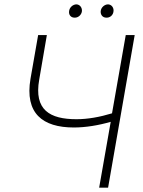

<svg xmlns="http://www.w3.org/2000/svg" viewBox="-20 -861 658 881"><path d="M319 -276C373 -276 433 -286 488 -302L435 0H476L598 -700H557L494 -341C438 -324 383 -314 331 -314C209 -314 135 -356 160 -496L195 -700H155L120 -500C93 -341 175 -276 319 -276ZM322 -780C338 -779 354 -792 356 -810C357 -826 347 -840 331 -841C314 -841 298 -826 297 -809C295 -793 305 -780 322 -780ZM468 -780C484 -779 500 -791 501 -811C502 -825 493 -840 476 -841C459 -841 443 -826 442 -809C441 -794 450 -780 468 -780Z"/></svg>

Font: Fixel Text 20240404 ExtraLight
Style: Italic
Weight: 200
Width: 4
Italic angle: -10°
Designer: AlfaBravo + MacPaw
Foundry: Kyrylo Tkachov, Marchela Mozhyna, Serhii Makarenko, Maria Weinstein, Zakhar Kryvoshyya
Version: Version 1.211;Glyphs 3.2 (3225)